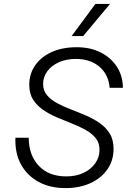

<svg xmlns="http://www.w3.org/2000/svg" viewBox="-20 -952 690 984"><path d="M316 12Q236 12 177.5 -20Q119 -52 87.5 -109.5Q56 -167 59 -246H127Q128 -155 179.5 -101.5Q231 -48 319 -48Q370 -48 408 -66Q446 -84 468 -115Q490 -146 490 -184Q490 -220 470.5 -244Q451 -268 419 -286Q387 -304 348.5 -319Q310 -334 271.5 -350.5Q233 -367 201 -389Q169 -411 149.5 -441.5Q130 -472 130 -517Q130 -574 160.5 -617.5Q191 -661 245.5 -685.5Q300 -710 373 -710Q442 -710 494.5 -684Q547 -658 578 -611.5Q609 -565 610 -502H542Q536 -571 489 -610.5Q442 -650 369 -650Q320 -650 282 -633Q244 -616 222.5 -587Q201 -558 201 -522Q201 -488 220.5 -464.5Q240 -441 272.5 -423.5Q305 -406 343 -391.5Q381 -377 419.5 -360.5Q458 -344 490.5 -321.5Q523 -299 542.5 -267.5Q562 -236 562 -189Q562 -129 530 -83.5Q498 -38 442.5 -13Q387 12 316 12ZM347 -767 469 -932H544L406 -767Z"/></svg>

Font: Azeret Mono Thin ExtraLight
Style: Italic
Weight: 250
Italic angle: -12°
Version: Version 1.002